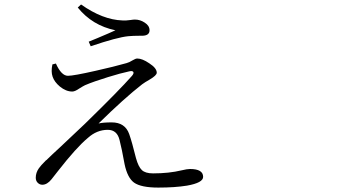

<svg xmlns="http://www.w3.org/2000/svg" viewBox="-20 -810 1540 857"><path d="M686.5 27.3Q609.4 27.3 578.1 4.9Q548.8 -16.6 536.1 -77.1Q523.4 -147.5 513.7 -184.6Q502.9 -230.5 460.9 -230.5Q412.1 -230.5 372.1 -194.3Q321.3 -152.3 238.3 -45.9Q218.8 -20.5 210 -9.8Q190.4 14.6 168.9 14.6Q157.2 14.6 148.4 5.9Q139.6 -2.9 139.6 -16.6Q139.6 -39.1 153.3 -58.6Q161.1 -70.3 184.6 -93.8L187.5 -95.7Q204.1 -112.3 253.9 -158.2Q330.1 -229.5 359.4 -257.8Q512.7 -407.2 569.3 -471.7Q579.1 -483.4 574.7 -489.3Q570.3 -495.1 555.7 -491.2Q518.6 -483.4 461.9 -465.8Q398.4 -446.3 359.4 -429.7Q349.6 -424.8 334 -415Q314.5 -401.4 302.7 -401.4Q274.4 -401.4 247.1 -423.8Q222.7 -444.3 214.8 -467.8Q207 -490.2 213.9 -522.5L229.5 -526.4Q253.9 -471.7 283.2 -471.7Q308.6 -471.7 407.2 -494.1Q490.2 -512.7 544.9 -528.3Q556.6 -531.2 572.3 -541Q585 -548.8 592.8 -548.8Q615.2 -548.8 646.5 -527.3Q679.7 -505.9 679.7 -485.4Q679.7 -473.6 648.4 -455.1Q626 -442.4 614.3 -433.6Q535.2 -372.1 419.9 -258.8Q439.5 -263.7 478.5 -263.7Q538.1 -263.7 556.6 -211.9Q569.3 -175.8 586.9 -104.5Q597.7 -65.4 613.3 -50.8Q628.9 -36.1 663.1 -36.1Q734.4 -36.1 791 -49.8Q815.4 -55.7 828.1 -55.7Q886.7 -55.7 886.7 -20.5Q886.7 5.9 814.5 18.6Q760.7 27.3 686.5 27.3ZM384.8 -603.5 376 -624Q387.7 -628.9 414.1 -639.6Q474.6 -665 495.1 -674.8Q391.6 -696.3 327.1 -776.4L341.8 -790Q438.5 -721.7 526.4 -718.8Q543 -717.8 562.5 -720.7Q575.2 -722.7 582 -722.7Q605.5 -722.7 626 -709Q647.5 -695.3 647.5 -674.8Q647.5 -650.4 613.3 -650.4Q609.4 -650.4 601.6 -650.4Q574.2 -650.4 552.7 -648.4Q502.9 -643.6 384.8 -603.5Z"/></svg>

Font: Bpmf Zihi Box R
Style: R
Weight: 400
Foundry: But Ko
Version: Version 1.320